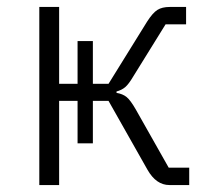

<svg xmlns="http://www.w3.org/2000/svg" viewBox="-20 -532 604 552"><path d="M93 0V-512H150V-291H203V-414H247V-291H292L403 -470Q419 -495 432.5 -503.5Q446 -512 468 -512H515V-462H456L363 -312Q350 -290 340 -281.5Q330 -273 315 -269V-265Q333 -262 344 -253Q355 -244 370 -218L465 -50H524V0H467Q429 0 404 -44L292 -242H247V-120H203V-242H150V0Z"/></svg>

Font: IBM Plex Sans Light
Style: Regular
Weight: 300
Designer: Mike Abbink, Paul van der Laan, Pieter van Rosmalen
Foundry: Bold Monday
Version: Version 3.0